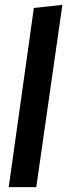

<svg xmlns="http://www.w3.org/2000/svg" viewBox="-20 -774 278 794"><path d="M130 0H16L120 -741L238 -754Z"/></svg>

Font: Fira Sans Compressed SemiBold
Style: Italic
Weight: 600
Width: 1
Italic angle: -8°
Designer: bBox Type GmbH & Carrois Corporate GbR & Edenspiekermann AG
Foundry: bBox Type GmbH & Carrois Corporate GbR & Edenspiekermann AG
Version: Version 4.301